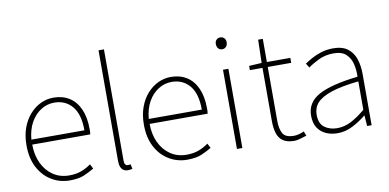

<svg xmlns="http://www.w3.org/2000/svg" viewBox="-75 -1019 2549 1258"><g transform="rotate(-10 1199.5 -390.5)"><path d="M300 13Q234 13 179 -20Q124 -53 91.5 -114.5Q59 -176 59 -262Q59 -327 77.5 -378Q96 -429 128.5 -465.5Q161 -502 201.5 -521Q242 -540 286 -540Q347 -540 391.5 -512Q436 -484 460.5 -429.5Q485 -375 485 -297Q485 -289 485 -280.5Q485 -272 483 -261H97Q97 -192 122.5 -137.5Q148 -83 194 -51.5Q240 -20 302 -20Q347 -20 382 -33Q417 -46 447 -68L463 -37Q433 -19 396 -3Q359 13 300 13ZM97 -294H450Q450 -401 405 -454Q360 -507 286 -507Q239 -507 198 -481.5Q157 -456 130 -408.5Q103 -361 97 -294Z M686 13Q669 13 657 5.5Q645 -2 638.5 -18Q632 -34 632 -59V-794H668V-53Q668 -37 674 -28.5Q680 -20 690 -20Q693 -20 697 -20.5Q701 -21 709 -22L716 9Q709 10 703 11.5Q697 13 686 13Z M1081 13Q1015 13 960 -20Q905 -53 872.5 -114.5Q840 -176 840 -262Q840 -327 858.5 -378Q877 -429 909.5 -465.5Q942 -502 982.5 -521Q1023 -540 1067 -540Q1128 -540 1172.5 -512Q1217 -484 1241.5 -429.5Q1266 -375 1266 -297Q1266 -289 1266 -280.5Q1266 -272 1264 -261H878Q878 -192 903.5 -137.5Q929 -83 975 -51.5Q1021 -20 1083 -20Q1128 -20 1163 -33Q1198 -46 1228 -68L1244 -37Q1214 -19 1177 -3Q1140 13 1081 13ZM878 -294H1231Q1231 -401 1186 -454Q1141 -507 1067 -507Q1020 -507 979 -481.5Q938 -456 911 -408.5Q884 -361 878 -294Z M1413 0V-527H1449V0ZM1432 -660Q1416 -660 1406 -671Q1396 -682 1396 -701Q1396 -718 1406 -728.5Q1416 -739 1432 -739Q1447 -739 1457.5 -728.5Q1468 -718 1468 -701Q1468 -682 1457.5 -671Q1447 -660 1432 -660Z M1794 13Q1745 13 1718 -6Q1691 -25 1680.5 -59.5Q1670 -94 1670 -140V-494H1586V-522L1670 -527L1674 -681H1705V-527H1861V-494H1705V-135Q1705 -84 1722 -52Q1739 -20 1797 -20Q1812 -20 1831 -25Q1850 -30 1864 -37L1876 -7Q1853 1 1830.5 7Q1808 13 1794 13Z M2081 13Q2040 13 2005.5 -2Q1971 -17 1950 -48.5Q1929 -80 1929 -130Q1929 -218 2012 -263.5Q2095 -309 2273 -329Q2275 -372 2265.5 -412.5Q2256 -453 2228 -480Q2200 -507 2145 -507Q2089 -507 2044 -485Q1999 -463 1973 -443L1955 -472Q1972 -484 2000.5 -500Q2029 -516 2066.5 -528Q2104 -540 2147 -540Q2209 -540 2244.5 -512.5Q2280 -485 2294.5 -440Q2309 -395 2309 -341V0H2279L2274 -70H2271Q2231 -37 2182.5 -12Q2134 13 2081 13ZM2084 -20Q2131 -20 2176 -42.5Q2221 -65 2273 -109V-298Q2159 -286 2091.5 -263.5Q2024 -241 1995 -208.5Q1966 -176 1966 -131Q1966 -70 2001 -45Q2036 -20 2084 -20Z"/></g></svg>

Font: Noto Sans TC
Style: Regular
Weight: 100
Designer: Ryoko NISHIZUKA 西塚涼子 (kana, bopomofo & ideographs); Paul D. Hunt (Latin, Greek & Cyrillic); Sandoll Communications 산돌커뮤니
Foundry: Adobe
Version: Version 2.004;hotconv 1.0.118;makeotfexe 2.5.65603